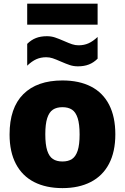

<svg xmlns="http://www.w3.org/2000/svg" viewBox="-20 -982 659 1013"><path d="M30.5 -272.5Q30.5 -413 103 -485.2Q175.5 -557.5 309.5 -557.5Q398 -557.5 460.5 -525.2Q523 -493 555.8 -429.2Q588.5 -365.5 588.5 -273.5Q588.5 -181 555 -117.5Q521.5 -54 458.8 -21.8Q396 10.5 309.5 10.5Q223 10.5 160.2 -21.5Q97.5 -53.5 64 -117Q30.5 -180.5 30.5 -272.5ZM400 -272.5Q400 -327 389.8 -358.8Q379.5 -390.5 359.8 -403.5Q340 -416.5 309.5 -416.5Q279 -416.5 259.2 -403.5Q239.5 -390.5 229.2 -359Q219 -327.5 219 -273.5Q219 -219 229.2 -187.5Q239.5 -156 259.2 -143Q279 -130 309.5 -130Q340 -130 359.8 -143Q379.5 -156 389.8 -187.2Q400 -218.5 400 -272.5ZM300.5 -657.5Q274.5 -669 258 -674.5Q241.5 -680 224 -680Q195 -680 171.5 -669.5Q148 -659 123.5 -635.5V-750.5Q144.5 -771.5 169.5 -781.2Q194.5 -791 227.5 -791Q250 -791 269.8 -784.5Q289.5 -778 318 -765.5Q344 -754 360.5 -748.5Q377 -743 394.5 -743Q423.5 -743 447 -753.5Q470.5 -764 495 -787V-672.5Q474 -651.5 449 -641.8Q424 -632 391 -632Q368.5 -632 348.8 -638.5Q329 -645 300.5 -657.5ZM123.5 -852V-962.5H495V-852Z"/></svg>

Font: Encode Sans ExtraBold
Style: Regular
Weight: 800
Designer: Multiple Designers
Foundry: Impallari Type
Version: Version 2.000